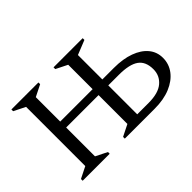

<svg xmlns="http://www.w3.org/2000/svg" viewBox="-110 -959 1257 1257"><g transform="rotate(-45 519.0 -330.0)"><path d="M65 0V-16L145 -56V-604L65 -644V-660H315V-644L235 -604V-378H535V-604L455 -644V-660H725V-644L625 -604V-378H732Q816 -378 877.5 -355.5Q939 -333 972.5 -292.5Q1006 -252 1006 -197Q1006 -140 972 -95.5Q938 -51 876.5 -25.5Q815 0 731 0H455V-16L535 -56V-323H235V-56L315 -16V0ZM723 -323H625V-55H730Q821 -55 865 -92.5Q909 -130 909 -189Q909 -260 864.5 -291.5Q820 -323 723 -323Z"/></g></svg>

Font: Spectral
Style: Regular
Weight: 400
Designer: Jean-Baptiste Levee
Foundry: Production Type
Version: Version 2.001